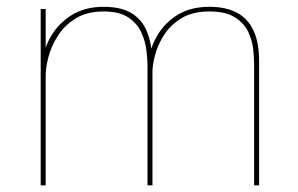

<svg xmlns="http://www.w3.org/2000/svg" viewBox="-20 -558 898 578"><path d="M424 0V-263Q424 -296 424 -320Q424 -344 424 -359.5Q424 -379 420.8 -406.5Q417.5 -434 405.2 -460.8Q393 -487.5 366.2 -505.5Q339.5 -523.5 292.5 -523.5Q242 -523.5 208.2 -502.8Q174.5 -482 154.5 -450.8Q134.5 -419.5 126 -387Q117.5 -354.5 117.5 -331L103.5 -335.5Q103.5 -387.5 125.5 -433.8Q147.5 -480 189.8 -508.8Q232 -537.5 292 -537.5Q347 -537.5 379 -516.5Q411 -495.5 425 -456.2Q439 -417 439 -361.5Q439 -343 439 -317Q439 -291 439 -261.5V0ZM102.5 0V-531H117.5V0ZM745 0V-264Q745 -301 745 -323.5Q745 -346 745 -363Q745 -380.5 742.5 -407.2Q740 -434 728 -460.5Q716 -487 688.2 -505.2Q660.5 -523.5 610.5 -523.5Q559.5 -523.5 526 -503Q492.5 -482.5 473.5 -452.2Q454.5 -422 446.8 -392.2Q439 -362.5 439 -343.5L425 -346Q425 -393.5 446 -437.2Q467 -481 508.2 -509.2Q549.5 -537.5 610 -537.5Q660 -537.5 693.2 -519.8Q726.5 -502 743.2 -466Q760 -430 760 -375Q760 -356 760 -329.5Q760 -303 760 -275.5V0Z"/></svg>

Font: Epilogue Thin
Style: Regular
Weight: 250
Designer: Tyler Finck
Foundry: Etcetera Type Co
Version: Version 2.111